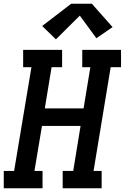

<svg xmlns="http://www.w3.org/2000/svg" viewBox="-27 -1000 663 1020"><path d="M-7 0V-92H48L140 -643H96V-735H303V-643H247L211 -424H417L453 -643H410V-735H616V-643H561L470 -92H513V0H306V-92H362L401 -331H196L156 -92H199V0ZM270 -791 197 -862 351 -980H461L571 -856L485 -797L397 -917Z"/></svg>

Font: Iosevka Slab Semibold Extended
Style: Italic
Weight: 600
Width: 7
Italic angle: -9°
Monospace: yes
Designer: Belleve Invis
Foundry: Belleve Invis
Version: Version 11.1.0; ttfautohint (v1.8.3)